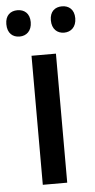

<svg xmlns="http://www.w3.org/2000/svg" viewBox="-71 -766 394 799"><g transform="rotate(-5 126.0 -366.5)"><path d="M-18 -679C-18 -641 4 -623 33 -623C61 -623 84 -642 84 -679C84 -716 61 -733 33 -733C4 -733 -18 -716 -18 -679ZM168 -679C168 -642 190 -623 219 -623C247 -623 270 -642 270 -679C270 -716 247 -733 219 -733C190 -733 168 -716 168 -679ZM177 0V-539H75V0Z"/></g></svg>

Font: Noto Sans Khmer SemiCondensed Medium
Style: Regular
Weight: 500
Width: 4
Designer: Danh Hong and the Monotype Design Team
Foundry: Monotype Imaging Inc.
Version: Version 2.004